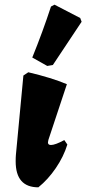

<svg xmlns="http://www.w3.org/2000/svg" viewBox="-20 -793 369 821"><path d="M47 -103Q47 -121 48 -131L80 -470L101 -484Q199 -461 266 -433L187 -195Q185 -187 185 -184Q185 -173 198 -173Q216 -173 255 -194L268 -175Q252 -123 218.5 -74Q185 -25 144 8Q47 8 47 -103ZM206 -515 182 -511 118 -547Q163 -658 198 -765L213 -773L323 -716L329 -700Z"/></svg>

Font: Alegreya Black
Style: Italic
Weight: 900
Italic angle: -7°
Designer: Juan Pablo del Peral
Foundry: Huerta Tipografica
Version: Version 2.007; ttfautohint (v1.6)